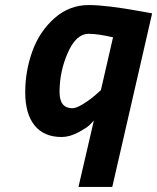

<svg xmlns="http://www.w3.org/2000/svg" viewBox="-20 -531 623 761"><path d="M224 12Q154 12 117 -34Q80 -80 80 -165Q80 -250 108.5 -328.5Q137 -407 196 -459Q255 -511 332 -511Q402 -511 539 -486L583 -478L425 210H291L352 -53Q346 -46 334.5 -35Q323 -24 289.5 -6Q256 12 224 12ZM331 -397Q282 -397 249 -322.5Q216 -248 216 -166Q216 -102 267 -102Q283 -102 311.5 -120Q340 -138 360 -156L380 -174L428 -383Q369 -397 331 -397Z"/></svg>

Font: Titillium Web
Style: Bold Italic
Weight: 700
Italic angle: -13°
Version: Version 1.002;PS 57.000;hotconv 1.0.70;makeotf.lib2.5.55311